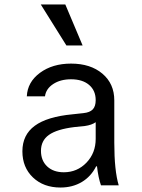

<svg xmlns="http://www.w3.org/2000/svg" viewBox="-20 -837 640 867"><path d="M412.1 -384.8Q412.1 -428.2 382.3 -453.6Q352.5 -479 300.8 -479Q252.9 -479 220.2 -457.5Q187.5 -436 183.1 -401.9H101.1Q104 -466.3 160.4 -508.1Q216.8 -549.8 300.8 -549.8Q388.7 -549.8 442.4 -504.4Q496.1 -459 496.1 -383.8V-192.9Q496.1 -66.4 516.1 0H436Q423.8 -34.7 418 -85.9H414.1Q391.1 -40 349.4 -15.1Q307.6 9.8 252.9 9.8Q176.8 9.8 128.9 -35.6Q81.1 -81.1 81.1 -153.8Q81.1 -228 137 -269Q192.9 -310.1 307.1 -320.8L356.9 -326.2Q385.7 -329.1 398.9 -343Q412.1 -356.9 412.1 -384.8ZM412.1 -285.2Q394.5 -272.5 363.8 -268.1L315.9 -263.2Q236.8 -253.4 200.9 -227.8Q165 -202.1 165 -155.8Q165 -111.8 193.1 -85.4Q221.2 -59.1 268.1 -59.1Q328.6 -59.1 370.4 -102.5Q412.1 -146 412.1 -210ZM353 -631.8H279.8L164.1 -816.9H274.9Z"/></svg>

Font: CommitMono
Style: Regular
Weight: 400
Monospace: yes
Designer: Eigil Nikolajsen
Foundry: Eigil Nikolajsen
Version: Version 1.143